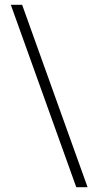

<svg xmlns="http://www.w3.org/2000/svg" viewBox="-20 -738 409 798"><path d="M297 40 25 -718H72L344 40Z"/></svg>

Font: Outfit Thin ExtraLight
Style: Regular
Weight: 250
Version: Version 1.100;gftools[0.9.27]